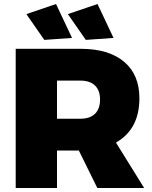

<svg xmlns="http://www.w3.org/2000/svg" viewBox="-20 -947 765 967"><path d="M342.8 -755.9 203.1 -746.1 112.8 -876 262.2 -926.8ZM551.8 -755.9 412.1 -746.1 321.8 -876 471.2 -926.8ZM706.1 0H470.2L377 -189H267.1V0H59.1V-701.2H386.2Q527.3 -701.2 604.7 -636.2Q682.1 -571.3 682.1 -452.1Q682.1 -295.9 564 -229ZM267.1 -541V-349.1H386.2Q433.1 -349.1 458.5 -374Q483.9 -398.9 483.9 -445.8Q483.9 -491.7 458.3 -516.4Q432.6 -541 386.2 -541Z"/></svg>

Font: Montserrat-Arabic ExtraBold
Style: Regular
Weight: 800
Designer: Mohamed Gaber
Foundry: Kief Type Foundry
Version: Version 5.008;PS 005.008;hotconv 1.0.88;makeotf.lib2.5.64775